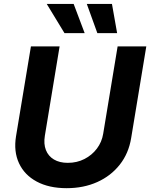

<svg xmlns="http://www.w3.org/2000/svg" viewBox="-20 -969 781 999"><path d="M326.9 10.1Q234.7 10.1 170.9 -24.3Q107.1 -58.7 78.8 -119.9Q50.4 -181 63.4 -260.2L140.9 -727.5H290.1L213.4 -262.8Q206.4 -220.1 218.8 -188.4Q231.3 -156.6 260.5 -139.2Q289.8 -121.7 332.9 -121.7Q380.3 -121.7 419.4 -141.7Q458.4 -161.6 484.1 -195.7Q509.8 -229.9 516.8 -272.5L592 -727.5H741.2L662.4 -250.4Q649.4 -171 603.3 -112.4Q557.1 -53.7 486.1 -21.8Q415 10.1 326.9 10.1ZM486.5 -796.7 431.6 -948.7H562.5L589.4 -796.7ZM315.5 -796.7 223.1 -948.7H363.2L420.5 -796.7Z"/></svg>

Font: Inter
Style: Italic
Weight: 400
Italic angle: -9.3988°
Designer: Rasmus Andersson
Foundry: rsms
Version: Version 4.001;git-66647c0bb